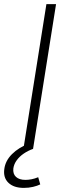

<svg xmlns="http://www.w3.org/2000/svg" viewBox="-37 -725 335 935"><path d="M77 0 189 -705H236L124 0ZM79 190Q30 190 4 165Q-22 140 -16 98Q-11 58 21.5 25.5Q54 -7 108 -28L124 0Q99 9 78.5 23Q58 37 44.5 55.5Q31 74 28 95Q25 122 41 136.5Q57 151 87 151Q101 151 116.5 148Q132 145 149 138L159 173Q145 180 124 185Q103 190 79 190Z"/></svg>

Font: Nunito Sans 10pt SemiExpanded ExtraLight
Style: Italic
Weight: 250
Width: 6
Italic angle: -9°
Designer: Vernon Adams
Foundry: Vernon Adams
Version: Version 3.101;gftools[0.9.27]